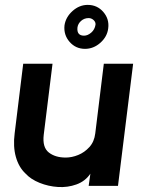

<svg xmlns="http://www.w3.org/2000/svg" viewBox="-20 -761 588 786"><path d="M463 0H343L350 -50Q329 -19 293 -6Q257 7 217.5 4.5Q178 2 142 -12.5Q106 -27 85 -50Q57 -76 45 -118.5Q33 -161 40 -215L75 -500H195L159 -209Q153 -158 179.5 -137Q206 -116 249 -116Q274 -116 300 -126.5Q326 -137 346 -159Q366 -181 370 -215L405 -500H525ZM328 -561Q290 -561 265 -589.5Q240 -618 244 -657Q249 -691 277 -716Q305 -741 339 -741Q378 -741 403 -712Q428 -683 423 -645Q419 -611 391 -586Q363 -561 328 -561ZM343 -687Q325 -687 312 -675.5Q299 -664 297 -648Q294 -615 324 -615Q339 -615 353.5 -627.5Q368 -640 371 -660Q372 -671 363 -679Q354 -687 343 -687Z"/></svg>

Font: Kulim Park
Style: Bold Italic
Weight: 700
Italic angle: -8°
Designer: Noponies / Dale Sattler
Foundry: Noponies
Version: Version 1.000; ttfautohint (v1.8.3)